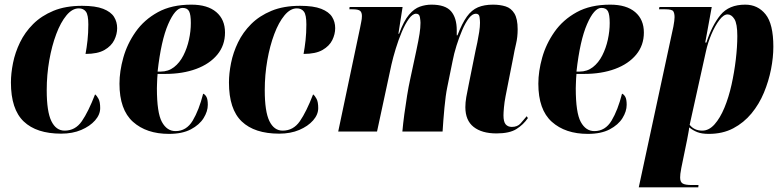

<svg xmlns="http://www.w3.org/2000/svg" viewBox="-20 -566 3367 826"><path d="M243 9Q137 9 82 -43.5Q27 -96 27 -211Q27 -250 36 -295Q45 -340 66 -383.5Q87 -427 122.5 -462.5Q158 -498 210 -519.5Q262 -541 333 -541Q391 -541 424 -528Q457 -515 470.5 -493.5Q484 -472 484 -445Q484 -419 471.5 -393.5Q459 -368 429.5 -351Q400 -334 348 -334Q353 -361 356.5 -392.5Q360 -424 360 -461Q360 -502 349.5 -516Q339 -530 319 -530Q291 -530 266 -500Q241 -470 222 -419.5Q203 -369 192 -306.5Q181 -244 181 -178Q181 -86 201 -45Q221 -4 258 -4Q304 -4 332 -44.5Q360 -85 389 -160Q397 -154 404 -140.5Q411 -127 411 -101Q411 -73 389 -48Q367 -23 329.5 -7Q292 9 243 9Z M707 10Q610 10 552 -42Q494 -94 494 -206Q494 -259 510.5 -318Q527 -377 563.5 -429Q600 -481 659 -513.5Q718 -546 803 -546Q873 -546 910.5 -514Q948 -482 948 -426Q948 -371 915 -331Q882 -291 824 -269.5Q766 -248 691 -248H658Q657 -242 656.5 -229Q656 -216 655.5 -203.5Q655 -191 655 -186Q655 -81 676.5 -41.5Q698 -2 735 -2Q782 -2 809 -47Q836 -92 854 -163Q862 -160 868 -149.5Q874 -139 874 -115Q874 -87 856 -58Q838 -29 801 -9.5Q764 10 707 10ZM671 -258Q704 -258 728.5 -277Q753 -296 769 -327.5Q785 -359 793 -395.5Q801 -432 801 -467Q801 -503 793.5 -517.5Q786 -532 765 -532Q734 -532 703.5 -462Q673 -392 658 -258Z M1181 9Q1075 9 1020 -43.5Q965 -96 965 -211Q965 -250 974 -295Q983 -340 1004 -383.5Q1025 -427 1060.5 -462.5Q1096 -498 1148 -519.5Q1200 -541 1271 -541Q1329 -541 1362 -528Q1395 -515 1408.5 -493.5Q1422 -472 1422 -445Q1422 -419 1409.5 -393.5Q1397 -368 1367.5 -351Q1338 -334 1286 -334Q1291 -361 1294.5 -392.5Q1298 -424 1298 -461Q1298 -502 1287.5 -516Q1277 -530 1257 -530Q1229 -530 1204 -500Q1179 -470 1160 -419.5Q1141 -369 1130 -306.5Q1119 -244 1119 -178Q1119 -86 1139 -45Q1159 -4 1196 -4Q1242 -4 1270 -44.5Q1298 -85 1327 -160Q1335 -154 1342 -140.5Q1349 -127 1349 -101Q1349 -73 1327 -48Q1305 -23 1267.5 -7Q1230 9 1181 9Z M2116 8Q2053 8 2017.5 -20Q1982 -48 1982 -105Q1982 -125 1986 -148.5Q1990 -172 1997 -205L2026 -349Q2029 -362 2033.5 -383.5Q2038 -405 2041.5 -428Q2045 -451 2045 -468Q2045 -479 2043 -493Q2041 -507 2027 -507Q2012 -507 1997 -487.5Q1982 -468 1968.5 -436.5Q1955 -405 1944 -370Q1933 -335 1927 -303L1904 -190Q1897 -156 1892 -102.5Q1887 -49 1884 0H1711Q1714 -34 1719.5 -75Q1725 -116 1731.5 -155.5Q1738 -195 1744 -222L1771 -348Q1781 -395 1785 -421Q1789 -447 1789 -468Q1789 -477 1786.5 -492Q1784 -507 1770 -507Q1755 -507 1739 -485Q1723 -463 1708.5 -428.5Q1694 -394 1682.5 -356.5Q1671 -319 1664 -288L1602 0H1435L1529 -446Q1531 -458 1534 -471.5Q1537 -485 1537 -497Q1537 -513 1529 -519.5Q1521 -526 1496 -526H1483L1484 -536H1712L1694 -421H1697Q1717 -476 1739.5 -502.5Q1762 -529 1786.5 -537.5Q1811 -546 1836 -546Q1896 -546 1920.5 -517.5Q1945 -489 1945 -436V-414H1948Q1968 -466 1988.5 -494.5Q2009 -523 2036 -534.5Q2063 -546 2101 -546Q2131 -546 2155 -538.5Q2179 -531 2193 -508Q2207 -485 2207 -440Q2207 -406 2200 -377Q2193 -348 2188 -319L2155 -152Q2150 -126 2148 -103.5Q2146 -81 2146 -70Q2146 -42 2155.5 -31Q2165 -20 2182 -20Q2206 -20 2219.5 -35Q2233 -50 2246 -66L2251 -58Q2232 -30 2202 -11Q2172 8 2116 8Z M2509 10Q2412 10 2354 -42Q2296 -94 2296 -206Q2296 -259 2312.5 -318Q2329 -377 2365.5 -429Q2402 -481 2461 -513.5Q2520 -546 2605 -546Q2675 -546 2712.5 -514Q2750 -482 2750 -426Q2750 -371 2717 -331Q2684 -291 2626 -269.5Q2568 -248 2493 -248H2460Q2459 -242 2458.5 -229Q2458 -216 2457.5 -203.5Q2457 -191 2457 -186Q2457 -81 2478.5 -41.5Q2500 -2 2537 -2Q2584 -2 2611 -47Q2638 -92 2656 -163Q2664 -160 2670 -149.5Q2676 -139 2676 -115Q2676 -87 2658 -58Q2640 -29 2603 -9.5Q2566 10 2509 10ZM2473 -258Q2506 -258 2530.5 -277Q2555 -296 2571 -327.5Q2587 -359 2595 -395.5Q2603 -432 2603 -467Q2603 -503 2595.5 -517.5Q2588 -532 2567 -532Q2536 -532 2505.5 -462Q2475 -392 2460 -258Z M2877 -452Q2882 -479 2882 -492Q2882 -509 2876.5 -517.5Q2871 -526 2842 -526H2815L2817 -536H3042L3014 -383H3019Q3043 -457 3079.5 -501.5Q3116 -546 3186 -546Q3240 -546 3273.5 -504.5Q3307 -463 3307 -365Q3307 -319 3297 -268Q3287 -217 3266.5 -167.5Q3246 -118 3213 -78Q3180 -38 3134.5 -14Q3089 10 3029 10Q2999 10 2980 2.5Q2961 -5 2945 -18Q2944 -7 2941.5 5.5Q2939 18 2936 35L2911 157Q2908 173 2907 181.5Q2906 190 2906 198Q2906 217 2917 223.5Q2928 230 2956 230H2985L2984 240H2728ZM3001 -4Q3030 -4 3054 -31Q3078 -58 3096.5 -102.5Q3115 -147 3127 -201Q3139 -255 3145.5 -310Q3152 -365 3152 -411Q3152 -464 3139.5 -484Q3127 -504 3110 -504Q3093 -504 3074.5 -479.5Q3056 -455 3040.5 -418.5Q3025 -382 3017 -345L2947 -29Q2967 -4 3001 -4Z"/></svg>

Font: Noto Serif Display ExtraCondensed Black
Style: Italic
Weight: 900
Width: 2
Italic angle: -12°
Designer: Monotype Design Team
Foundry: Monotype Imaging Inc.
Version: Version 2.009